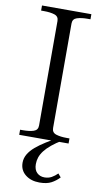

<svg xmlns="http://www.w3.org/2000/svg" viewBox="-103 -756 556 1038"><g transform="rotate(10 175.5 -237.5)"><path d="M137 -68V-642Q137 -667 114 -674.5Q91 -682 56 -682H40V-710H311V-682H295Q261 -682 237.5 -674.5Q214 -667 214 -642V-68Q214 -43 237.5 -35.5Q261 -28 295 -28H311V0H40V-28H56Q91 -28 114 -35.5Q137 -43 137 -68ZM260 -24 275 -10Q242 10 219 29Q196 48 182 66.5Q168 85 162 103Q156 121 156 140Q156 171 172.5 187Q189 203 214 203Q236 203 253 193.5Q270 184 285 169L301 188Q281 209 256.5 222Q232 235 192 235Q145 235 114.5 210.5Q84 186 84 145Q84 120 97 98Q110 76 133.5 56Q157 36 189 16Q221 -4 260 -24Z"/></g></svg>

Font: Roboto Serif 120pt Expanded Light
Style: Regular
Weight: 300
Width: 7
Designer: Greg Gazdowicz
Foundry: Commercial Type
Version: Version 1.008